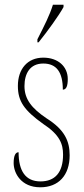

<svg xmlns="http://www.w3.org/2000/svg" viewBox="-20 -786 355 816"><path d="M139 -619V-606H144C182 -653 231 -721 250 -756V-766H205C191 -721 169 -678 139 -619ZM151 10C229 10 276 -41 276 -126C276 -185 256 -234 178 -283C114 -326 84 -365 84 -420C84 -473 107 -516 164 -516C221 -516 247 -478 247 -405C262 -405 268 -421 268 -450C268 -504 226 -541 164 -541C97 -541 56 -493 56 -421C56 -355 83 -317 164 -259C234 -213 248 -174 248 -129C248 -52 213 -15 152 -15C88 -15 59 -60 59 -139C46 -139 38 -125 38 -93C38 -50 70 10 151 10Z"/></svg>

Font: Noto Serif Sinhala ExtraCondensed Thin
Style: Regular
Weight: 100
Width: 2
Designer: Jelle Bosma - Monotype Design Team
Foundry: Monotype Imaging Inc.
Version: Version 2.007